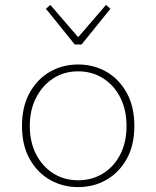

<svg xmlns="http://www.w3.org/2000/svg" viewBox="-20 -754 640 786"><path d="M300 12Q237 12 185 -17.5Q133 -47 101.5 -103Q70 -159 70 -238Q70 -318 101.5 -374.5Q133 -431 185 -460.5Q237 -490 300 -490Q363 -490 415 -460.5Q467 -431 498.5 -374.5Q530 -318 530 -238Q530 -159 498.5 -103Q467 -47 415 -17.5Q363 12 300 12ZM300 -16Q357 -16 402 -44Q447 -72 472.5 -122Q498 -172 498 -238Q498 -304 472.5 -354.5Q447 -405 402 -433.5Q357 -462 300 -462Q243 -462 198.5 -433.5Q154 -405 128 -354.5Q102 -304 102 -238Q102 -172 128 -122Q154 -72 198.5 -44Q243 -16 300 -16ZM286 -572 168 -718 186 -734 298 -604H302L414 -734L432 -718L314 -572Z"/></svg>

Font: Source Code Pro ExtraLight ExtraLight
Style: Regular
Weight: 250
Monospace: yes
Version: Version 1.018;hotconv 1.0.116;makeotfexe 2.5.65601